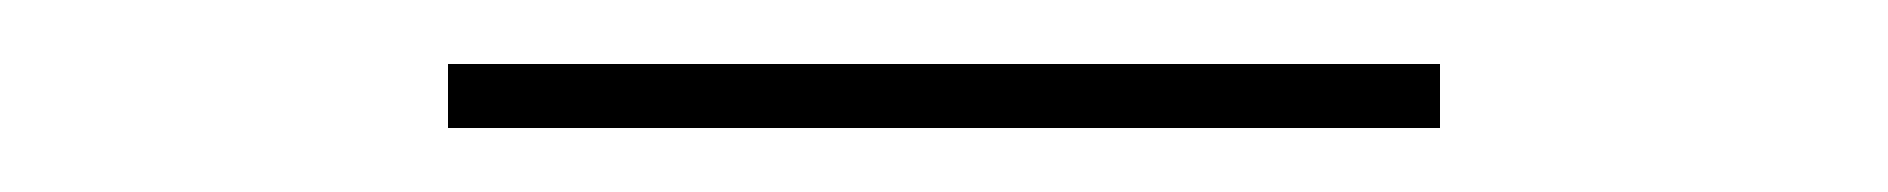

<svg xmlns="http://www.w3.org/2000/svg" viewBox="-20 -320 590 60"><path d="M120 -280V-300H430V-280Z"/></svg>

Font: M PLUS Code Latin SemiExpanded Thin
Style: Regular
Weight: 250
Width: 6
Designer: Coji Morishita
Foundry: UNDERFOREST DESIGN
Version: Version 1.002; ttfautohint (v1.8.3)